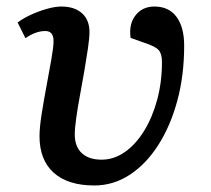

<svg xmlns="http://www.w3.org/2000/svg" viewBox="-20 -554 646 588"><path d="M269 14Q188 14 144.5 -25Q101 -64 101 -137Q101 -163 107.5 -204.5Q114 -246 122.5 -291Q131 -336 137.5 -373.5Q144 -411 144 -428Q144 -459 119 -459Q89 -459 58 -437L34 -485Q51 -498 75 -509Q99 -520 124 -527Q149 -534 168 -534Q208 -534 231 -513.5Q254 -493 254 -456Q254 -438 249.5 -407Q245 -376 238.5 -338Q232 -300 225 -262.5Q218 -225 213.5 -193Q209 -161 209 -142Q209 -105 230.5 -85Q252 -65 291 -65Q329 -65 362.5 -88.5Q396 -112 421.5 -153.5Q447 -195 461.5 -249Q476 -303 476 -364Q476 -389 466 -400.5Q456 -412 422 -423L380 -438Q374 -480 395 -507Q416 -534 453 -534Q497 -534 520.5 -502.5Q544 -471 544 -414Q544 -323 523 -245.5Q502 -168 464.5 -109.5Q427 -51 377 -18.5Q327 14 269 14Z"/></svg>

Font: Literata 7pt Medium
Style: Italic
Weight: 500
Italic angle: -2°
Designer: Latin by Veronika Burian and Jose Scaglione. Greek by Irene Vlachou. Cyrillic by Vera Evstafieva
Foundry: TypeTogether
Version: Version 3.002